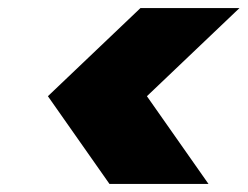

<svg xmlns="http://www.w3.org/2000/svg" viewBox="-20 -584 615 477"><path d="M252 -127 99 -345 329 -564H575L345 -345L498 -127Z"/></svg>

Font: Fz Poppins ExtBd
Style: Italic
Weight: 800
Italic angle: -10°
Designer: Ninad Kale (Devanagari), Jonny Pinhorn (Latin)
Foundry: Indian Type Foundry
Version: Vit hóa bi Vntype.Com & FontZin.Com